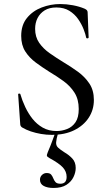

<svg xmlns="http://www.w3.org/2000/svg" viewBox="-20 -656 539 951"><path d="M154 -513Q154 -473 174 -444Q194 -415 226 -392.5Q258 -370 294 -348Q331 -326 365.5 -301Q400 -276 422.5 -242.5Q445 -209 445 -161Q445 -112 419.5 -73Q394 -34 347.5 -11Q301 12 236 12Q210 12 183.5 7.5Q157 3 133 -5Q109 -13 89 -25Q85 -28 82.5 -32Q80 -36 80 -44L70 -187Q69 -192 74.5 -192.5Q80 -193 81 -189Q90 -158 105 -126Q120 -94 141 -67.5Q162 -41 191.5 -24Q221 -7 260 -7Q287 -7 312.5 -17Q338 -27 354 -50.5Q370 -74 370 -116Q370 -164 349 -197Q328 -230 295 -254Q262 -278 225 -300Q190 -322 157.5 -346Q125 -370 105 -401.5Q85 -433 85 -478Q85 -532 113.5 -567Q142 -602 186.5 -619Q231 -636 278 -636Q309 -636 341 -630Q373 -624 399 -613Q408 -609 411 -604.5Q414 -600 414 -595L419 -470Q419 -467 414 -466Q409 -465 407 -469Q404 -486 394 -511.5Q384 -537 367 -561.5Q350 -586 323.5 -602.5Q297 -619 259 -619Q224 -619 201 -604.5Q178 -590 166 -566.5Q154 -543 154 -513ZM268 2Q259 33 258 49Q257 65 267.5 75Q278 85 300 99Q321 111 338 129Q355 147 355 176Q355 198 344 221Q333 244 309 259.5Q285 275 245 275Q215 275 196.5 265Q178 255 178 234Q178 220 188 210.5Q198 201 211 201Q227 201 233.5 209Q240 217 244 227.5Q248 238 255 246Q262 254 279 254Q310 254 310 220Q310 194 291.5 173.5Q273 153 225 127Q214 121 212.5 116Q211 111 217 97Q226 77 230 65.5Q234 54 239.5 40.5Q245 27 254 1Z"/></svg>

Font: Cormorant Light Medium
Style: Regular
Weight: 500
Version: Version 4.000